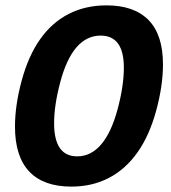

<svg xmlns="http://www.w3.org/2000/svg" viewBox="-20 -689 640 719"><path d="M247.1 9.8Q143.1 9.8 89.6 -46.6Q36.1 -103 36.1 -214.8Q36.1 -294.9 61.3 -387.5Q86.4 -480 130.4 -542.2Q174.3 -604.5 237.1 -636.7Q299.8 -668.9 378.9 -668.9Q482.4 -668.9 536.4 -613.8Q590.3 -558.6 590.3 -447.8Q590.3 -367.7 564.9 -274.7Q539.6 -181.6 494.9 -118.4Q450.2 -55.2 387.7 -22.7Q325.2 9.8 247.1 9.8ZM443.8 -435.5Q443.8 -555.7 356.9 -555.7Q304.7 -555.7 266.8 -512.2Q229 -468.8 205.8 -381.8Q182.6 -294.9 182.6 -227.5Q182.6 -103.5 269 -103.5Q320.8 -103.5 358.9 -148.2Q397 -192.9 420.4 -280Q443.8 -367.2 443.8 -435.5Z"/></svg>

Font: Cousine
Style: Bold Italic
Weight: 700
Italic angle: -12°
Monospace: yes
Designer: Steve Matteson
Foundry: Ascender Corporation
Version: Version 1.20